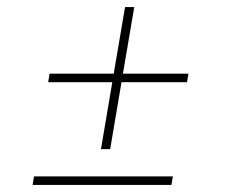

<svg xmlns="http://www.w3.org/2000/svg" viewBox="-20 -535 640 542"><path d="M512 -327 508 -303H323L291 -114H265L297 -303H116L120 -327H301L333 -515H359L327 -327ZM76 -37H468L464 -13H72Z"/></svg>

Font: Grenze Thin
Style: Italic
Weight: 250
Italic angle: -10°
Designer: Renata Polastri
Foundry: Omnibus-Type
Version: Version 1.002; ttfautohint (v1.8)